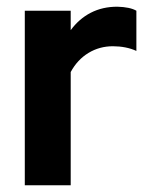

<svg xmlns="http://www.w3.org/2000/svg" viewBox="-20 -553 448 573"><path d="M54 0V-521H191V-463Q216 -497 251 -515Q286 -533 330 -533Q368 -532 387 -521V-401Q372 -408 354 -411.5Q336 -415 317 -415Q277 -415 244 -395Q211 -375 191 -338V0Z"/></svg>

Font: Red Hat Display ExtraBold
Style: Regular
Weight: 800
Designer: Pentagram, MCKL
Foundry: Pentagram, MCKL
Version: Version 1.023